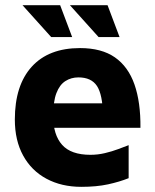

<svg xmlns="http://www.w3.org/2000/svg" viewBox="-20 -709 602 744"><path d="M295.1 15Q218.5 15 160.2 -16.3Q101.9 -47.5 69.7 -106.2Q37.5 -164.8 37.5 -245.8Q37.5 -378.3 103 -450.5Q168.5 -522.7 290.1 -522.7Q373.6 -522.7 425.3 -486.7Q476.9 -450.7 501.1 -381.7Q525.2 -312.6 524.2 -213.9H138.6L123.3 -308.6H400.9L379.2 -262.2Q377.6 -342.8 355.7 -375.9Q333.8 -409.1 283.8 -409.1Q255.8 -409.1 233.5 -394.9Q211.1 -380.8 198.6 -348.2Q186.1 -315.6 186.1 -259.4Q186.1 -186.6 220.6 -147.9Q255 -109.1 330.6 -109.1Q359.2 -109.1 386.7 -115.7Q414.2 -122.2 438.1 -131.2Q462 -140.1 478.5 -146.5V-18.6Q443.2 -4.4 398.7 5.3Q354.1 15 295.1 15ZM178.3 -565.4 67.3 -688.8H213.1L259.6 -565.4ZM362 -565.4 251 -688.8H396.8L443.3 -565.4Z"/></svg>

Font: Maven Pro
Style: Regular
Weight: 400
Designer: Joe Prince
Foundry: Joe Prince
Version: Version 2.103